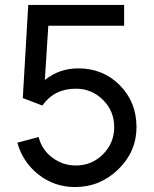

<svg xmlns="http://www.w3.org/2000/svg" viewBox="-20 -740 621 775"><path d="M296 -464Q396 -464 463.5 -396Q531 -328 531 -227Q531 -128 457.5 -56.5Q384 15 283 15Q200 15 136 -35Q72 -85 50 -164L136 -187Q149 -135 191.5 -103.5Q234 -72 286 -72Q351 -72 396 -117.5Q441 -163 441 -227Q441 -292 395.5 -337Q350 -382 286 -382Q199 -382 151 -314L72 -344L94 -720H481V-636H175L161 -417Q219 -464 296 -464Z"/></svg>

Font: Manrope Medium
Style: Medium
Weight: 500
Designer: Mikhail Sharanda
Foundry: Mikhail Sharanda
Version: Version 4.000;hotconv 1.0.109;makeotfexe 2.5.65596